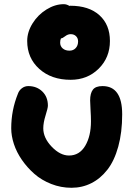

<svg xmlns="http://www.w3.org/2000/svg" viewBox="-20 -888 659 910"><path d="M314.9 -509.8Q223.6 -509.8 166.3 -561.3Q108.9 -612.8 108.9 -693.8Q108.9 -736.3 134.3 -777.1Q159.7 -817.9 200.2 -843Q240.7 -868.2 282.2 -868.2Q295.9 -868.2 309.1 -859.9L313 -860.8Q401.4 -860.8 451.2 -815.9Q501 -771 501 -693.8Q501 -615.2 447.8 -562.5Q394.5 -509.8 314.9 -509.8ZM265.1 -686Q265.1 -668.9 277.3 -658.4Q289.6 -647.9 309.1 -647.9Q327.6 -647.9 338.9 -660.2Q350.1 -672.4 350.1 -691.9Q350.1 -707 340.3 -716.6Q330.6 -726.1 314.9 -726.1Q301.3 -726.1 288.6 -716.1Q275.9 -706.1 269 -706.1Q265.1 -698.2 265.1 -686ZM318.8 2Q268.6 2 222.7 -16.1Q176.8 -34.2 143.1 -63.7Q109.4 -93.3 84 -129.9Q58.6 -166.5 45.9 -205.3Q33.2 -244.1 33.2 -279.8Q33.2 -365.7 64.9 -443.8Q70.3 -459.5 83.7 -469.7Q97.2 -480 113.8 -480Q154.3 -480 180.7 -454.3Q207 -428.7 207 -387.2Q207 -376 196 -341.1Q185.1 -306.2 185.1 -279.8Q185.1 -234.4 225.1 -192.6Q265.1 -150.9 307.1 -150.9Q356.4 -150.9 383.8 -196.8Q411.1 -242.7 411.1 -313Q411.1 -335.9 409.2 -366.2Q407.2 -396.5 407.2 -412.1Q407.2 -445.8 420.2 -462.9Q433.1 -480 465.8 -480Q559.1 -480 559.1 -346.2Q559.1 -260.3 540.5 -193.1Q522 -126 489 -83.7Q456.1 -41.5 412.8 -19.8Q369.6 2 318.8 2Z"/></svg>

Font: Shantell Sans Irregular Bouncy
Style: Bold
Weight: 700
Designer: Stephen Nixon, Anya Danilova, Shantell Martin
Foundry: Arrow Type
Version: Version 1.006;[9816181b4]